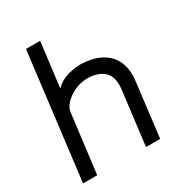

<svg xmlns="http://www.w3.org/2000/svg" viewBox="-167 -813 865 927"><g transform="rotate(-30 266.0 -350.0)"><path d="M457 0H378L415 -299Q423 -368 390 -398.5Q357 -429 297 -429Q261 -429 228 -414Q195 -399 172.5 -376Q150 -353 147 -329L106 0H27L113 -700H192L161 -452Q192 -483 233.5 -494Q275 -505 309 -504Q408 -500 457 -446Q506 -392 493 -296Z"/></g></svg>

Font: Kulim Park
Style: Italic
Weight: 400
Italic angle: -8°
Designer: Noponies / Dale Sattler
Foundry: Noponies
Version: Version 1.000; ttfautohint (v1.8.3)